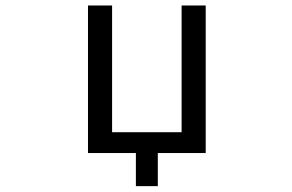

<svg xmlns="http://www.w3.org/2000/svg" viewBox="-20 -544 1040 685"><path d="M627.9 -524.4H713.9V2H543V120.1H464.8V2H293.9V-524.4H379.9V-72.3H627.9Z"/></svg>

Font: GenEi Gothic M Regular
Style: Regular
Weight: 400
Designer: o_tamon (Modified); [Source Han Sans]
Ryoko NISHIZUKA  (kana & ideographs); Paul D. Hunt (Latin, Greek & Cyrillic); Wenl
Version: Version 1.1a;Original Version 1.004